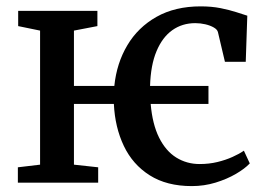

<svg xmlns="http://www.w3.org/2000/svg" viewBox="-20 -588 857 618"><path d="M597.5 11Q516.5 11 461.8 -23.8Q407 -58.5 378.5 -118.5Q350 -178.5 346.5 -253.5H218V-58L296 -49.5V0H37.5V-49.5L109 -58V-489.5L38.5 -504V-553H293.5V-504L218 -489.5V-311.5H348Q355.5 -384.5 389.8 -442.2Q424 -500 483.8 -533.8Q543.5 -567.5 626 -567.5Q661 -567.5 689.8 -561.8Q718.5 -556 740.2 -549Q762 -542 776 -537.5L771 -389H704L681.5 -484.5Q679.5 -493 668.2 -499.5Q657 -506 641 -509.8Q625 -513.5 608.5 -513.5Q566.5 -513.5 534.5 -490.8Q502.5 -468 483.8 -423.2Q465 -378.5 463 -311.5H651V-253.5H465Q470.5 -188.5 492 -145.2Q513.5 -102 547.2 -81Q581 -60 622.5 -60Q653 -60 679.8 -66.5Q706.5 -73 728.2 -82.8Q750 -92.5 765 -103L784 -62Q768 -45 739.2 -28.2Q710.5 -11.5 673.8 -0.2Q637 11 597.5 11Z"/></svg>

Font: Merriweather 24pt Medium
Style: Regular
Weight: 500
Designer: Eben Sorkin
Foundry: Eben Sorkin
Version: Version 2.100